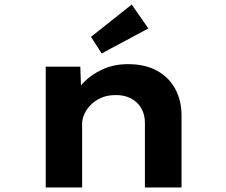

<svg xmlns="http://www.w3.org/2000/svg" viewBox="-20 -824 993 844"><path d="M181 0V-531H333L338 -391L295 -381Q310 -422 344.5 -458.5Q379 -495 429.5 -518.5Q480 -542 542 -542Q619 -542 671.5 -512.5Q724 -483 751 -432Q778 -381 778 -316V0H617V-284Q617 -321 600.5 -349Q584 -377 554.5 -392Q525 -407 487 -406Q453 -406 426 -394.5Q399 -383 380 -364Q361 -345 351 -323Q341 -301 341 -280V0H262Q224 0 204 0Q184 0 181 0ZM427 -589 380 -662 559 -804 632 -699Z"/></svg>

Font: Lexend Tera
Style: Bold
Weight: 700
Designer: Bonnie Shaver-Troup, Thomas Jockin
Foundry: Lexend
Version: Version 1.007